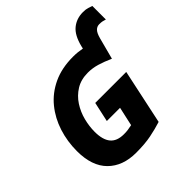

<svg xmlns="http://www.w3.org/2000/svg" viewBox="-228 -1064 1253 1253"><g transform="rotate(-45 398.5 -437.5)"><path d="M322 10Q199 10 127.5 -61.5Q56 -133 56 -271Q56 -360 82 -441.5Q108 -523 160 -587Q212 -651 290.5 -688Q369 -725 474 -725Q495 -725 515.5 -723Q536 -721 557 -717L561 -735Q581 -816 623.5 -850.5Q666 -885 725 -885Q751 -885 768.5 -879.5Q786 -874 797 -870V-745Q786 -749 773.5 -751.5Q761 -754 745 -754Q723 -754 708 -738Q693 -722 683 -684L644 -536Q595 -558 553 -570.5Q511 -583 469 -583Q405 -583 359 -554.5Q313 -526 283.5 -480.5Q254 -435 240.5 -382Q227 -329 227 -279Q227 -205 257 -168.5Q287 -132 351 -132Q374 -132 390 -134.5Q406 -137 426 -141L455 -272H333L363 -409H649L568 -29Q518 -13 460.5 -1.5Q403 10 322 10Z"/></g></svg>

Font: Noto Sans ExtraBold
Style: Italic
Weight: 800
Italic angle: -12°
Designer: Monotype Design Team
Foundry: Monotype Imaging Inc.
Version: Version 2.013; ttfautohint (v1.8.4.7-5d5b)